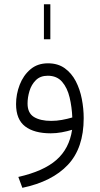

<svg xmlns="http://www.w3.org/2000/svg" viewBox="-20 -626 470 905"><path d="M187 -440.9V-606H217.3V-440.9ZM374.5 -68.8Q374.5 71.8 300 150.9Q225.6 230 85.4 259.3L66.4 208Q185.1 181.2 245.8 127.9Q306.6 74.7 319.8 -14.2Q297.4 -7.3 271 -2.4Q244.6 2.4 219.2 2.4Q141.1 2.4 98.4 -30.3Q55.7 -63 55.7 -135.3Q55.7 -182.1 72.8 -226.3Q89.8 -270.5 123.3 -299.1Q156.7 -327.6 206.1 -327.6Q252.9 -327.6 285.2 -304.4Q317.4 -281.2 337.2 -243.2Q356.9 -205.1 365.7 -159.4Q374.5 -113.8 374.5 -68.8ZM221.7 -56.2Q246.6 -56.2 272 -60.8Q297.4 -65.4 320.8 -72.3Q318.8 -121.6 308.1 -166.7Q297.4 -211.9 272.7 -240.5Q248 -269 205.1 -269Q169.9 -269 148.9 -248Q127.9 -227.1 118.9 -196.8Q109.9 -166.5 109.9 -138.2Q109.9 -93.3 139.9 -74.7Q169.9 -56.2 221.7 -56.2Z"/></svg>

Font: Vazirmatn UI NL ExtraLight
Style: Regular
Weight: 200
Designer: Saber Rastikerdar
Foundry: Saber Rastikerdar
Version: Version 33.003